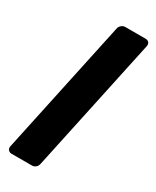

<svg xmlns="http://www.w3.org/2000/svg" viewBox="-185 -764 666 818"><g transform="rotate(30 148.0 -355.0)"><path d="M25 0Q15 0 9 -7Q3 -14 5 -25L146 -685Q148 -696 156.5 -703Q165 -710 175 -710H275Q286 -710 291.5 -703Q297 -696 295 -685L154 -25Q152 -14 144 -7Q136 0 125 0Z"/></g></svg>

Font: Rubik Light SemiBold
Style: Italic
Weight: 600
Italic angle: -12°
Version: Version 2.104